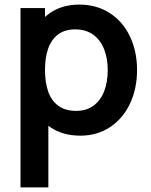

<svg xmlns="http://www.w3.org/2000/svg" viewBox="-20 -575 656 835"><path d="M329.3 15Q252.8 15 198.7 -21.9Q144.6 -58.8 117 -123.3Q89.5 -187.8 89.5 -270.2Q89.5 -352.3 116.7 -416.8Q143.8 -481.2 197 -518.1Q250.1 -555 324.8 -555Q399.9 -555 457 -518.4Q514.1 -481.8 545 -416.8Q576 -351.9 576 -270.2Q576 -189.4 545.4 -124.4Q514.8 -59.4 458.7 -22.2Q402.6 15 329.3 15ZM69.2 240V-540H175.7V-160.8H190.3V240ZM311 -92.8Q356.6 -92.8 387.5 -116Q418.3 -139.2 433.4 -179.2Q448.5 -219.2 448.5 -270.2Q448.5 -320.7 432.9 -360.6Q417.3 -400.6 385.6 -423.9Q353.9 -447.2 306.8 -447.2Q262 -447.2 232.7 -425.2Q203.4 -403.2 189.5 -363.7Q175.7 -324.2 175.7 -270.2Q175.7 -215.9 189.8 -176.3Q203.8 -136.7 234 -114.8Q264.1 -92.8 311 -92.8Z"/></svg>

Font: Hauora
Style: Regular
Weight: 400
Designer: Wayne Shih
Foundry: WCYS
Version: Version 1.001